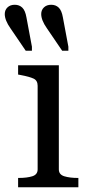

<svg xmlns="http://www.w3.org/2000/svg" viewBox="-40 -786 372 806"><path d="M224 -713 247 -590V-573H221L157 -667Q145 -684 139 -699Q133 -714 133 -727Q133 -744 144.5 -755Q156 -766 175 -766Q194 -766 206.5 -754Q219 -742 224 -713ZM71 -713 94 -590V-573H68L4 -667Q-8 -684 -14 -699Q-20 -714 -20 -727Q-20 -744 -8.5 -755Q3 -766 22 -766Q41 -766 53.5 -754Q66 -742 71 -713ZM207 -512V-75Q207 -53 230 -46Q253 -39 287 -39H289V0H36V-39H38Q73 -39 95.5 -46Q118 -53 118 -75V-426Q118 -448 101 -456Q84 -464 47 -471L36 -473V-512Z"/></svg>

Font: Roboto Serif 72pt
Style: Regular
Weight: 400
Designer: Greg Gazdowicz
Foundry: Commercial Type
Version: Version 1.008